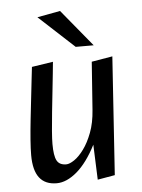

<svg xmlns="http://www.w3.org/2000/svg" viewBox="-50 -696 553 748"><g transform="rotate(-5 226.5 -322.0)"><path d="M302 11.8 296.7 -125.4Q261.7 -57.1 221.1 -22.6Q180.5 11.8 141.8 11.8Q96.9 11.8 74.4 -17.3Q51.9 -46.5 51.9 -105.8Q51.9 -129.8 54.6 -166.5Q57.4 -203.1 62 -245.3Q66.6 -287.5 71.3 -328.4Q75.9 -369.2 79.5 -401.2Q83.2 -433.2 84.9 -448.2L168.1 -460.9Q166.8 -446.9 163.6 -415.5Q160.3 -384.2 156.1 -344.9Q151.8 -305.7 147.7 -266Q143.5 -226.3 140.9 -193.3Q138.3 -160.3 138.3 -142.3Q138.3 -95.9 148.4 -77.1Q158.5 -58.3 185.2 -58.3Q197.9 -58.3 216.8 -71Q235.7 -83.8 254.3 -109.2Q273 -134.5 287.4 -172.5Q301.8 -210.4 305.3 -260.7L318.8 -448L400.5 -461.8L369.7 0ZM261.6 -511.1 123 -639 212.9 -655.7 331.9 -511.1Z"/></g></svg>

Font: Ancizar Sans Thin
Style: Italic
Weight: 100
Italic angle: -4°
Designer: Cesar Puertas, Viviana Monsalve, Julian Moncada, Julian Prieto, Jose Castro, Mariel Hernandez, Felipe Aragon, Sara Alarc
Version: Version 8.100